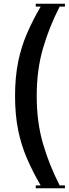

<svg xmlns="http://www.w3.org/2000/svg" viewBox="-20 -800 365 1020"><path d="M170 200V185H196Q154 113 123.5 42.5Q93 -28 76.5 -108.5Q60 -189 60 -290Q60 -391 76.5 -471.5Q93 -552 123.5 -622.5Q154 -693 196 -765H170V-780H325V-765H297Q241 -656 208 -542Q175 -428 175 -290Q175 -152 208 -38Q241 76 297 185H325V200Z"/></svg>

Font: Copperplate CC
Style: Regular
Weight: 400
Designer: indestructible type*
Foundry: Cowboy Collective
Version: Version 1.000